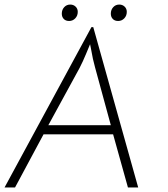

<svg xmlns="http://www.w3.org/2000/svg" viewBox="-36 -823 736 842"><path d="M365 -704H373L570 -1H525L460 -234H155L30 -1H-16ZM381 -527Q371 -562 363 -609L359 -629Q356 -622 341.5 -587Q327 -552 313 -525L176 -274H450ZM235 -763Q235 -780 245.5 -791.5Q256 -803 272 -803Q286 -803 295.5 -794Q305 -785 305 -771Q305 -754 294 -742.5Q283 -731 267 -731Q252 -731 243.5 -740Q235 -749 235 -763ZM450 -763Q450 -780 460.5 -791.5Q471 -803 487 -803Q501 -803 510.5 -794Q520 -785 520 -771Q520 -754 509 -742.5Q498 -731 482 -731Q467 -731 458.5 -740Q450 -749 450 -763Z"/></svg>

Font: Bellota Text Light
Style: Italic
Weight: 300
Italic angle: -7.5°
Designer: Kemie Guaida
Foundry: Kemie Guaida
Version: Version 4.001